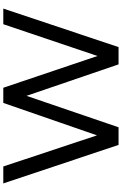

<svg xmlns="http://www.w3.org/2000/svg" viewBox="193 -933 740 1166"><g transform="rotate(-90 563.0 -350.0)"><path d="M860 0H755L564 -559L373 0H266L32 -700H135L324 -131L521 -700H613L806 -128L999 -700H1094Z"/></g></svg>

Font: Argentum Novus
Style: Regular
Weight: 400
Designer: Julieta Ulanovsky
Foundry: Julieta Ulanovsky
Version: Version 7.20;July 27, 2021;FontCreator 13.0.0.2683 64-bit